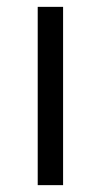

<svg xmlns="http://www.w3.org/2000/svg" viewBox="-20 -540 294 560"><path d="M90 0H164V-520H90Z"/></svg>

Font: Fixel Display Regular
Style: Regular
Weight: 400
Designer: AlfaBravo + MacPaw
Foundry: Kyrylo Tkachov, Marchela Mozhyna, Serhii Makarenko, Maria Weinstein, Zakhar Kryvoshyya
Version: Version 1.211